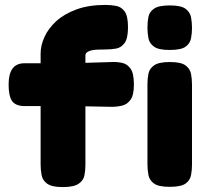

<svg xmlns="http://www.w3.org/2000/svg" viewBox="-20 -750 840 780"><path d="M235 10Q191 10 172 -3.5Q153 -17 149 -38.5Q145 -60 145 -82V-533Q145 -565 160.5 -599.5Q176 -634 208 -663.5Q240 -693 290 -711.5Q340 -730 409 -730Q431 -730 452 -726Q473 -722 486.5 -703.5Q500 -685 500 -639Q500 -594 486 -575Q472 -556 451 -552.5Q430 -549 408 -549Q392 -549 377.5 -548.5Q363 -548 352 -545.5Q341 -543 334 -538Q327 -533 327 -525V-80Q327 -58 323 -37.5Q319 -17 299.5 -3.5Q280 10 235 10ZM79 -493H271L434 -498Q456 -499 476.5 -494.5Q497 -490 510.5 -471Q524 -452 524 -406Q524 -364 510.5 -345Q497 -326 476.5 -321Q456 -316 433 -316L281 -319H75Q41 -321 28 -341Q15 -361 15 -407Q15 -450 31 -471.5Q47 -493 79 -493ZM669 9Q624 9 605.5 -4.5Q587 -18 583 -39Q579 -60 579 -82V-408Q579 -430 583 -450.5Q587 -471 606 -484.5Q625 -498 670 -498Q715 -498 733.5 -484.5Q752 -471 756 -450Q760 -429 760 -406V-81Q760 -59 756 -38Q752 -17 733.5 -4Q715 9 669 9ZM669 -547Q624 -547 605.5 -560.5Q587 -574 583 -595Q579 -616 579 -638Q579 -661 583 -681.5Q587 -702 606 -715Q625 -728 670 -728Q715 -728 733.5 -714.5Q752 -701 756 -680Q760 -659 760 -637Q760 -615 756 -594Q752 -573 733.5 -560Q715 -547 669 -547Z"/></svg>

Font: Fredoka SemiExpanded
Style: Bold
Weight: 700
Width: 6
Designer: Ben Nathan
Foundry: Milena B. Brandão, Ben Nathan
Version: Version 2.001